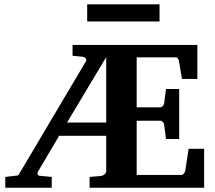

<svg xmlns="http://www.w3.org/2000/svg" viewBox="-20 -882 1009 902"><path d="M479 -613.8 294.9 -306.2H479ZM400.9 0V-50.8L453.1 -55.2Q463.4 -56.2 471.2 -63.2Q479 -70.3 479 -77.1V-244.1H257.8L159.2 -77.1Q154.3 -68.8 156.7 -63Q159.2 -57.1 166 -56.2L223.1 -50.8V0H4.9V-50.8L65.9 -58.1L383.8 -594.2Q386.2 -597.7 385.5 -601.3Q384.8 -605 382.6 -607.9Q380.4 -610.8 377 -612.8Q373.5 -614.7 370.1 -615.2L320.8 -620.1V-670.9H907.2V-511.2H835L820.8 -594.2Q819.3 -601.6 815.4 -607.2Q811.5 -612.8 804.2 -612.8H622.1V-377.9H732.9Q739.7 -377.9 744.9 -384.3Q750 -390.6 751 -396L759.8 -463.9H821.8V-229H759.8L751 -297.9Q750 -303.2 744.6 -309.1Q739.3 -314.9 732.9 -314.9H622.1V-60.1H833Q838.9 -60.1 844 -66.9Q849.1 -73.7 850.1 -79.1L866.2 -183.1H939V0ZM389.6 -781.2V-861.8H729.5V-781.2Z"/></svg>

Font: Charis SIL Am
Style: Bold
Weight: 700
Foundry: SIL International
Version: Version 5.000